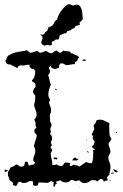

<svg xmlns="http://www.w3.org/2000/svg" viewBox="-20 -872 577 902"><path d="M107 -636 122 -624Q131 -625 139 -627.5Q147 -630 155 -633Q158 -630 162.5 -627Q167 -624 172 -624L193 -632Q201 -632 206.5 -627Q212 -622 224 -622Q229 -626 234.5 -629.5Q240 -633 246 -635L260 -624Q270 -624 277 -635L285 -632Q290 -632 296 -631.5Q302 -631 307 -630L314 -622Q322 -622 327.5 -617.5Q333 -613 341 -612L352 -603Q343 -594 343 -585L332 -581L333 -571Q322 -571 311.5 -568.5Q301 -566 290 -566L276 -574H263Q257 -565 257 -554L241 -548Q236 -548 231.5 -550Q227 -552 222 -552L219 -563L209 -555L215 -539Q215 -528 206 -519Q211 -508 212.5 -496.5Q214 -485 219 -474Q214 -463 210.5 -451Q207 -439 207 -426Q207 -419 210.5 -413.5Q214 -408 215 -401L210 -392Q212 -382 216 -373Q220 -364 220 -353Q220 -346 217 -339.5Q214 -333 214 -326Q214 -320 215 -314Q216 -308 215 -302Q217 -298 219.5 -294Q222 -290 222 -285Q222 -280 220 -275.5Q218 -271 216 -267L219 -252L215 -243Q225 -234 225 -221Q225 -216 222 -211Q219 -206 219 -201L224 -190L217 -181L225 -167Q224 -162 221 -157.5Q218 -153 218 -148L219 -146Q220 -133 223 -121Q226 -109 226 -96Q239 -96 247 -100Q255 -92 266 -92L273 -93Q277 -97 280 -102.5Q283 -108 290 -108Q295 -108 300 -107.5Q305 -107 310 -106L307 -96L314 -91L326 -99Q333 -95 343 -95L353 -89Q361 -94 368.5 -100Q376 -106 384 -111Q389 -110 394.5 -107.5Q400 -105 405 -105L412 -106Q414 -111 416.5 -124Q419 -137 417 -142Q418 -147 418 -154Q418 -161 416 -166L417 -168L424 -167L426 -172Q413 -174 413 -185L421 -193L425 -208Q416 -216 415 -227L420 -234L413 -235L411 -243Q416 -248 417.5 -253.5Q419 -259 423 -264Q423 -269 421.5 -273Q420 -277 420 -282Q420 -284 423.5 -288Q427 -292 429 -294L434 -307Q437 -308 441 -309Q445 -310 448 -310Q462 -310 472 -304Q482 -298 494 -294Q494 -290 493.5 -286Q493 -282 493 -278L494 -249Q494 -233 498.5 -228.5Q503 -224 503 -217L490 -198Q490 -188 494.5 -178.5Q499 -169 499 -160Q499 -153 494 -146.5Q489 -140 489 -132Q489 -121 494 -110.5Q499 -100 499 -89Q499 -79 497 -69.5Q495 -60 493 -50L482 -39L486 -28L484 -23H475L468 -18L464 -28Q462 -29 459.5 -30Q457 -31 455 -31Q450 -31 446 -27.5Q442 -24 439 -20H437L428 -25L416 -26Q407 -26 399.5 -19Q392 -12 375 -12Q371 -12 365 -14L352 -25Q347 -25 343.5 -23Q340 -21 335 -21Q330 -23 324.5 -25Q319 -27 314 -27Q304 -15 291 -15Q283 -15 275.5 -17.5Q268 -20 263 -25Q258 -23 252 -21.5Q246 -20 241 -18L248 -9L239 -5V4H231Q231 -1 231.5 -6Q232 -11 232 -16L222 -21Q216 -21 212 -17Q208 -13 202 -13Q192 -13 182 -14Q172 -15 162 -15L156 0L144 1L137 -1Q134 -6 135 -14Q136 -22 127 -22Q119 -22 110.5 -17Q102 -12 91 -12Q86 -12 81 -15Q76 -18 71 -18Q66 -18 62.5 -10Q59 -2 56 2L40 -3L42 -12L24 -27Q24 -34 20.5 -40Q17 -46 17 -53Q17 -67 21 -70Q25 -73 28 -84Q34 -88 41 -89.5Q48 -91 52 -97L56 -99Q64 -99 68 -94Q72 -89 78 -89Q92 -89 94 -95.5Q96 -102 98 -113L110 -111Q112 -99 118 -93Q123 -98 132 -98Q137 -98 140 -101Q143 -104 145 -108Q138 -113 136 -119Q136 -131 141 -141.5Q146 -152 146 -164Q146 -170 143.5 -175.5Q141 -181 139 -186L153 -234L150 -242Q144 -245 142.5 -250Q141 -255 141 -261L151 -274Q147 -279 147 -284.5Q147 -290 147 -296L141 -310Q152 -321 152 -332Q152 -345 147 -356Q142 -367 140 -379Q146 -400 146 -422L135 -438Q135 -445 138 -452Q141 -459 147 -463L146 -478Q143 -483 137 -485.5Q131 -488 130 -495Q139 -502 142 -513.5Q145 -525 146 -536L140 -547L129 -548Q124 -553 120.5 -556.5Q117 -560 119 -568Q106 -568 97 -565.5Q88 -563 74 -565Q63 -561 62 -552L28 -569Q17 -569 12.5 -572.5Q8 -576 5 -587L10 -591Q10 -605 21.5 -612.5Q33 -620 49 -624.5Q65 -629 81.5 -631Q98 -633 107 -636ZM319 -118Q321 -123 325 -127.5Q329 -132 335 -132L341 -125L350 -127L342 -118Q336 -118 330.5 -118.5Q325 -119 319 -118ZM518 -66 511 -75 514 -76Q520 -76 524.5 -73Q529 -70 534 -68L527 -62ZM232 -125V-131L240 -132L249 -131L248 -123ZM2 -65V-74L6 -75L17 -72Q16 -67 11 -66Q6 -65 2 -65ZM365 -589 374 -593H380L383 -586H376Q374 -586 370.5 -587Q367 -588 365 -589ZM502 -56Q502 -61 508 -61H514L515 -57ZM240 -450V-456Q247 -454 248 -450ZM392 -162 398 -157 394 -155 388 -159ZM522 -252H530L529 -248H527Q524 -248 522 -252ZM496 -18 495 -25H500Q498 -20 496 -18ZM383 -213 385 -216 387 -213 385 -211ZM352 4 354 10 351 6ZM369 -782Q366 -777 361.5 -773.5Q357 -770 353 -766L356 -756Q345 -752 339.5 -751.5Q334 -751 329 -739Q320 -739 315 -733Q310 -727 297 -727L291 -716Q282 -716 275 -712.5Q268 -709 260 -705Q260 -700 258.5 -696Q257 -692 255 -687L241 -686Q232 -677 223 -676L224 -662L213 -658Q207 -661 204 -661Q201 -661 199 -660.5Q197 -660 194.5 -659Q192 -658 187 -658Q183 -660 178.5 -663.5Q174 -667 174 -672Q174 -678 177 -683Q180 -688 180 -694Q180 -700 176.5 -703.5Q173 -707 168 -710L176 -709L185 -710Q191 -720 202 -728Q204 -733 206 -737.5Q208 -742 209 -747L215 -746Q228 -750 233 -762.5Q238 -775 249 -781Q249 -788 255 -800Q261 -812 269.5 -823.5Q278 -835 287.5 -843.5Q297 -852 304 -852Q309 -852 314 -849.5Q319 -847 324 -846Q334 -850 341 -850Q351 -850 356.5 -842Q362 -834 364.5 -823Q367 -812 367.5 -800.5Q368 -789 369 -782Z"/></svg>

Font: ErikasBuero
Style: Regular
Weight: 400
Designer: Peter Wiegel
Foundry: Peter Wiegel
Version: Version 1.006